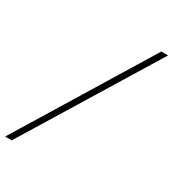

<svg xmlns="http://www.w3.org/2000/svg" viewBox="-272 -849 912 1010"><g transform="rotate(30 183.5 -344.0)"><path d="M-81 55 407 -743H448L-41 55Z"/></g></svg>

Font: Saira SemiExpanded Thin
Style: Italic
Weight: 250
Width: 6
Italic angle: -12°
Designer: Hector Gatti with collaboration of the Omnibus-Type team
Foundry: Omnibus-Type
Version: Version 1.101